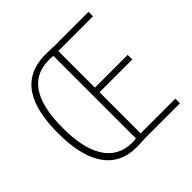

<svg xmlns="http://www.w3.org/2000/svg" viewBox="-180 -886 1060 1060"><g transform="rotate(-45 350.0 -356.5)"><path d="M315 -716C125 -716 56 -575 56 -359C56 -128 138 3 310 3C336 3 357 1 377 0H649V-36H378V-357H634V-393H378V-679H649V-714H381C359 -715 344 -716 315 -716ZM309 -681C322 -681 332 -680 340 -679V-35C332 -33 323 -32 310 -32C160 -33 95 -160 95 -359C95 -545 146 -681 309 -681Z"/></g></svg>

Font: Noto Sans Myanmar Condensed ExtraLight
Style: Regular
Weight: 200
Width: 3
Designer: Monotype Design Team
Foundry: Monotype Imaging Inc.
Version: Version 2.107